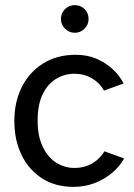

<svg xmlns="http://www.w3.org/2000/svg" viewBox="-20 -718 525 750"><path d="M267 12Q196 12 144 -21.5Q92 -55 64 -113Q36 -171 36 -246Q36 -320 65.5 -378.5Q95 -437 149 -470.5Q203 -504 276 -504Q321 -504 357 -488.5Q393 -473 420 -448Q447 -423 463 -392L386 -364Q370 -394 339 -412Q308 -430 270 -430Q233 -430 200 -410.5Q167 -391 147 -350.5Q127 -310 127 -247Q127 -185 147.5 -143.5Q168 -102 200.5 -82Q233 -62 270 -62Q311 -62 341.5 -80.5Q372 -99 388 -127L465 -99Q447 -67 417 -42Q387 -17 349 -2.5Q311 12 267 12ZM272 -590Q250 -590 234 -606Q218 -622 218 -644Q218 -667 234 -682.5Q250 -698 272 -698Q295 -698 310.5 -682.5Q326 -667 326 -644Q326 -622 310.5 -606Q295 -590 272 -590Z"/></svg>

Font: Atkinson Hyperlegible Next
Style: Regular
Weight: 400
Designer: Elliott Scott, Megan Eiswerth, Linus Boman, Theodore Petrosky, Letters from Sweden
Foundry: Applied Design Works, Letters from Sweden
Version: Version 2.001